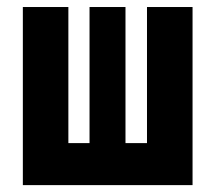

<svg xmlns="http://www.w3.org/2000/svg" viewBox="-20 -538 626 558"><path d="M407.2 0V-517.6H539.6V0ZM66.9 0V-122.1H521.5V0ZM46.4 0V-517.6H178.7V0ZM240.2 0V-517.6H344.7V0Z"/></svg>

Font: Cascadia Mono
Style: Regular
Weight: 400
Monospace: yes
Designer: Aaron Bell
Foundry: Saja Typeworks
Version: Version 2102.003